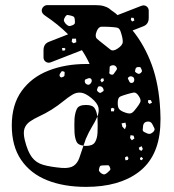

<svg xmlns="http://www.w3.org/2000/svg" viewBox="-20 -720 678 750"><path d="M316 10Q229 10 164 -16Q99 -42 62.5 -95.5Q26 -149 26 -230Q26 -311 64.5 -364.5Q103 -418 169 -444Q235 -470 316 -470H330Q318 -497 300 -524L182 -478Q175 -475 171 -475Q162 -475 156 -481Q150 -487 150 -496V-524Q150 -549 172 -557L246 -586Q226 -606 203 -624.5Q180 -643 156 -659Q143 -668 143 -678Q143 -687 149.5 -693.5Q156 -700 165 -700H353Q373 -700 386 -696Q399 -692 406 -687Q414 -680 423 -674Q432 -668 439 -661L529 -696Q537 -699 540 -699Q549 -699 555 -693Q561 -687 561 -678V-650Q561 -625 539 -617L498 -601Q545 -543 573 -466.5Q601 -390 606 -288Q608 -257 606 -225Q599 -107 522.5 -48.5Q446 10 316 10ZM257 -659Q249 -661 244.5 -661.5Q240 -662 235 -655Q230 -647 229.5 -642Q229 -637 235 -629Q242 -621 247.5 -619Q253 -617 262 -621Q272 -625 272.5 -630Q273 -635 272 -645Q271 -653 267.5 -655Q264 -657 257 -659ZM502 -650 493 -651 491 -643 496 -636 505 -640ZM408 -615Q388 -616 376 -615.5Q364 -615 357 -596Q350 -577 358.5 -569Q367 -561 384 -548Q401 -535 411 -526.5Q421 -518 439 -530Q459 -543 459.5 -556Q460 -569 453 -591Q448 -610 437.5 -612Q427 -614 408 -615ZM277 -569H262L260 -557L267 -551L278 -555ZM236 -529 231 -533 222 -532 224 -522 233 -523ZM434 -459Q427 -468 415 -464Q409 -462 408.5 -458.5Q408 -455 408 -449Q408 -441 407 -436.5Q406 -432 413 -429Q421 -427 423.5 -430.5Q426 -434 431 -441Q435 -446 436.5 -449.5Q438 -453 434 -459ZM531 -453Q529 -458 526 -458Q523 -458 518 -458Q511 -457 509 -450Q508 -445 507.5 -442Q507 -439 512 -436Q518 -432 521.5 -431.5Q525 -431 530 -435Q535 -440 534.5 -443.5Q534 -447 531 -453ZM228 -441Q222 -443 220 -440.5Q218 -438 215 -433Q210 -426 215 -420Q218 -417 220.5 -417.5Q223 -418 227 -420Q232 -422 232 -427Q232 -433 232.5 -436.5Q233 -440 228 -441ZM500 -419Q490 -425 483 -419Q478 -415 480 -412Q482 -409 484 -404Q487 -396 493 -396Q502 -396 504 -404Q506 -414 500 -419ZM336 -412Q331 -417 322 -413Q316 -411 313.5 -409.5Q311 -408 311 -402Q312 -392 323 -389Q331 -388 336 -397Q341 -405 336 -412ZM384 -414 376 -413 372 -406 378 -398 386 -405ZM384 -372Q380 -383 370 -383Q364 -383 362.5 -379.5Q361 -376 359 -370Q358 -365 365 -360Q371 -355 376 -359Q381 -362 383.5 -364Q386 -366 384 -372ZM522 -345Q512 -360 502.5 -358.5Q493 -357 476 -352Q459 -347 450 -343Q441 -339 440 -322Q439 -302 445.5 -294Q452 -286 470 -280Q487 -274 495 -279Q503 -284 513 -298Q524 -312 528 -321Q532 -330 522 -345ZM316 -150Q342 -150 351 -164.5Q360 -179 361 -203Q362 -230 361 -256Q361 -261 360 -264Q368 -283 364.5 -300Q361 -317 337 -337Q314 -356 296.5 -358Q279 -360 262.5 -350Q246 -340 226.5 -324Q207 -308 182 -292Q156 -276 134 -266Q112 -256 96.5 -245Q81 -234 75.5 -217.5Q70 -201 77 -172Q88 -128 104.5 -106Q121 -84 149 -76Q177 -68 222 -64Q253 -62 268 -72.5Q283 -83 290 -103.5Q297 -124 306 -151Q285 -153 278.5 -167.5Q272 -182 271 -204Q270 -230 271 -256Q273 -280 280.5 -295Q288 -310 316 -310Q341 -310 349.5 -297.5Q358 -285 360 -264Q353 -247 340 -226Q327 -205 315 -177Q313 -170 310.5 -163.5Q308 -157 306 -151Q307 -150 316 -150ZM569 -329H559L558 -320L564 -314L574 -319ZM420 -299 413 -296 414 -285H425L427 -295ZM575 -235Q569 -247 555 -245Q541 -243 539 -229Q538 -219 537.5 -213Q537 -207 546 -203Q557 -197 563.5 -197Q570 -197 579 -205Q586 -213 583 -219Q580 -225 575 -235ZM470 -241 455 -238 458 -225 468 -215 473 -228ZM502 -190 490 -192 488 -181 495 -172 505 -179ZM533 -149 522 -143 525 -134 533 -131 538 -138ZM477 -110 468 -105 470 -94 479 -95 482 -102ZM539 -100 533 -107 527 -103V-97L533 -94ZM409 -67Q406 -75 401 -74.5Q396 -74 387 -74Q379 -74 374.5 -73Q370 -72 368 -64Q365 -56 367.5 -51.5Q370 -47 377 -42Q384 -38 388.5 -39Q393 -40 399 -45Q406 -51 409.5 -55Q413 -59 409 -67Z"/></svg>

Font: Rubik Moonrocks
Style: Regular
Weight: 400
Designer: Hubert and Fischer, NaN
Foundry: Hubert and Fischer, NaN
Version: Version 2.200